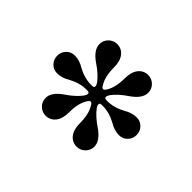

<svg xmlns="http://www.w3.org/2000/svg" viewBox="-100 -846 701 701"><g transform="rotate(-45 251.0 -495.0)"><path d="M70 -415Q70 -438 88 -452.5Q106 -467 139 -467Q186 -467 213 -484Q223 -489 223 -495Q223 -498 220.5 -500.5Q218 -503 216 -504L213 -506Q186 -523 139 -523Q106 -523 88 -537.5Q70 -552 70 -575Q70 -594 83.5 -607.5Q97 -621 116 -621Q146 -621 174 -580Q196 -547 221 -528Q230 -522 235 -522Q240 -522 241.5 -525Q243 -528 243 -537Q243 -571 224 -606Q209 -630 209 -655Q209 -674 222.5 -687Q236 -700 255 -700Q274 -700 287.5 -687Q301 -674 301 -655Q301 -630 286 -606Q267 -571 267 -537Q267 -528 268.5 -525Q270 -522 275 -522Q280 -522 289 -528Q314 -547 336 -580Q364 -621 394 -621Q413 -621 426.5 -607.5Q440 -594 440 -575Q440 -552 422 -537.5Q404 -523 371 -523Q324 -523 297 -506Q287 -501 287 -495Q287 -492 289.5 -489.5Q292 -487 294 -486L297 -484Q324 -467 371 -467Q404 -467 422 -452.5Q440 -438 440 -415Q440 -396 426.5 -382.5Q413 -369 394 -369Q364 -369 336 -410Q314 -443 289 -462Q280 -468 275 -468Q270 -468 268.5 -465Q267 -462 267 -453Q267 -419 286 -384Q301 -360 301 -335Q301 -316 287.5 -303Q274 -290 255 -290Q236 -290 222.5 -303Q209 -316 209 -335Q209 -360 224 -384Q243 -419 243 -453Q243 -462 241.5 -465Q240 -468 235 -468Q230 -468 221 -462Q196 -443 174 -410Q146 -369 116 -369Q97 -369 83.5 -382.5Q70 -396 70 -415Z"/></g></svg>

Font: Old Standard TT
Style: Bold
Weight: 700
Designer: Alexey Kryukov <alexios@thessalonica.org.ru>
Version: Version 2.2